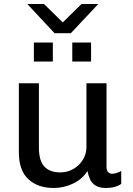

<svg xmlns="http://www.w3.org/2000/svg" viewBox="-20 -925 661 955"><path d="M247.2 10Q168.2 10 121 -33.6Q73.8 -77.2 73.8 -168.2V-511H173.5V-191.5Q173.5 -125 200.8 -96.2Q228 -67.5 280 -67.5Q315.2 -67.5 344.8 -84.4Q374.2 -101.2 392.1 -130.2Q410 -159.2 410 -194.8V-511H509.8V-95.2Q509.8 -76.5 518.1 -68.6Q526.5 -60.8 537.5 -60.8Q548.5 -60.8 560.6 -64.9Q572.8 -69 583 -74.5V-10.5Q570 -0.8 550.9 4.6Q531.8 10 507 10Q475 10 455.8 -1.9Q436.5 -13.8 427.8 -33.2Q419 -52.8 415.2 -74.5Q390 -34.5 344 -12.2Q298 10 247.2 10ZM251.2 -760 115.8 -905H199L292.2 -813.5L385.5 -905H468.8L332.5 -760ZM148.5 -619V-713.5H242.8V-619ZM339.5 -619V-713.5H433V-619Z"/></svg>

Font: Chivo Medium
Style: Regular
Weight: 500
Designer: Hector Gatti
Foundry: Omnibus-Type
Version: Version 2.002